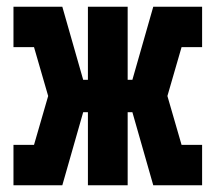

<svg xmlns="http://www.w3.org/2000/svg" viewBox="-20 -550 640 570"><path d="M20 0V-120H81L123 -265L81 -410H20V-530H165L227 -313H241V-530H359V-313H373L435 -530H580V-410H519L477 -265L519 -120H580V0H435L373 -217H359V0H241V-217H227L165 0Z"/></svg>

Font: Iosevka Curly Slab HvEx
Style: Regular
Weight: 900
Width: 7
Monospace: yes
Designer: Belleve Invis
Foundry: Belleve Invis
Version: Version 11.1.0; ttfautohint (v1.8.3)